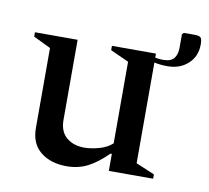

<svg xmlns="http://www.w3.org/2000/svg" viewBox="-66 -616 761 700"><g transform="rotate(10 314.0 -266.5)"><path d="M223 10Q164 10 126.5 -20Q89 -50 89 -108V-404L25 -435V-451H183V-154Q183 -112 208.5 -90Q234 -68 275 -68Q300 -68 330 -76.5Q360 -85 378 -102V-404L310 -435V-451H473V-436Q488 -433 502 -433Q531 -433 542.5 -447.5Q554 -462 554 -487V-537L560 -543H601Q617 -543 622.5 -537.5Q628 -532 628 -512Q628 -468 598 -440.5Q568 -413 522 -413Q495 -413 473 -418V-45L542 -16V0H378V-63H373Q336 -26 301 -8Q266 10 223 10Z"/></g></svg>

Font: Spectral Medium
Style: Regular
Weight: 500
Designer: Jean-Baptiste Levee
Foundry: Production Type
Version: Version 2.001